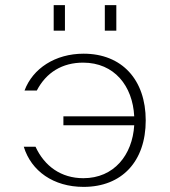

<svg xmlns="http://www.w3.org/2000/svg" viewBox="-20 -720 664 751"><path d="M228 -265V-230H505C498 -114 426 -23 306 -23C219 -23 154 -70 119 -146H73C102 -51 189 11 307 11C457 11 550 -89 550 -249C550 -408 457 -510 307 -510C196 -510 108 -452 76 -366H124C161 -437 224 -475 305 -475C427 -475 499 -384 505 -265ZM190 -600H234V-700H190ZM390 -600H435V-700H390Z"/></svg>

Font: Perun ExtraLight
Style: Regular
Weight: 200
Foundry: Copyright (c) Stefan Peev, Context Ltd, 2016
Version: Version 1.089